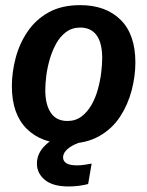

<svg xmlns="http://www.w3.org/2000/svg" viewBox="-20 -532 559 728"><path d="M235.8 12.5Q138.3 12.5 81.7 -43.3Q25 -99.2 25 -205Q25 -257.5 39.2 -311.7Q53.3 -365.8 84.2 -411.7Q115 -457.5 164.2 -485Q213.3 -512.5 284.2 -512.5Q380.8 -512.5 437.1 -457.1Q493.3 -401.7 493.3 -295Q493.3 -243.3 479.2 -189.2Q465 -135 435 -89.2Q405 -43.3 355.4 -15.4Q305.8 12.5 235.8 12.5ZM235.8 -73.3Q266.7 -73.3 289.2 -90.4Q311.7 -107.5 327.1 -134.6Q342.5 -161.7 351.2 -193.8Q360 -225.8 363.8 -257.1Q367.5 -288.3 367.5 -311.7Q367.5 -369.2 346.2 -398.3Q325 -427.5 284.2 -427.5Q253.3 -427.5 230.4 -410.4Q207.5 -393.3 192.5 -365.8Q177.5 -338.3 168.3 -306.2Q159.2 -274.2 155.4 -243.8Q151.7 -213.3 151.7 -190Q151.7 -135.8 172.5 -104.6Q193.3 -73.3 235.8 -73.3ZM240 175Q180 175 150 150Q120 125 120 88.3Q120 54.2 144.2 26.7Q168.3 -0.8 210 -18.3L306.7 -5V0Q282.5 6.7 262.5 16.2Q242.5 25.8 230.8 38.3Q219.2 50.8 219.2 65Q219.2 79.2 232.1 87.1Q245 95 271.7 95Q285 95 300 92.9Q315 90.8 327.5 88.3L314.2 165.8Q298.3 170 279.2 172.5Q260 175 240 175Z"/></svg>

Font: Familjen Grotesk SemiBold
Style: Italic
Weight: 600
Italic angle: -9.46201°
Designer: Anders Wikstroem, Jonas Baeckman, Matilda Gysing, Kristian Moeller
Foundry: Familjen STHLM AB
Version: Version 2.002